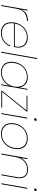

<svg xmlns="http://www.w3.org/2000/svg" viewBox="1572 -2352 787 3971"><g transform="rotate(90 1965.5 -366.5)"><path d="M177 -409Q234 -552 415 -552L411 -530H402Q317 -530 249 -480.5Q181 -431 162 -321L105 0H85L180 -540H200Z M660 -11Q751 -11 821 -57Q891 -103 918 -183H938Q909 -98 834.5 -45.5Q760 7 657 7Q582 7 528.5 -26Q475 -59 457.5 -109Q440 -159 440 -205Q440 -236 446 -270Q461 -355 505.5 -418Q550 -481 615 -514Q680 -547 755 -547Q834 -547 884 -513.5Q934 -480 949.5 -436Q965 -392 965 -355Q965 -335 962 -315Q955 -279 951 -261H464Q459 -230 459 -204Q459 -157 478.5 -111.5Q498 -66 547 -38.5Q596 -11 660 -11ZM751 -529Q687 -529 628.5 -501.5Q570 -474 526.5 -418Q483 -362 467 -279H937Q947 -319 947 -353Q947 -389 930.5 -431.5Q914 -474 864 -501.5Q814 -529 751 -529Z M1201 -740 1071 0H1051L1181 -740Z M1264 -270Q1279 -355 1323 -417.5Q1367 -480 1433 -513.5Q1499 -547 1576 -547Q1669 -547 1724.5 -498.5Q1780 -450 1789 -375L1818 -540H1837L1742 0H1723L1752 -165Q1717 -90 1644 -41.5Q1571 7 1478 7Q1401 7 1347 -26.5Q1293 -60 1275.5 -110Q1258 -160 1258 -205Q1258 -236 1264 -270ZM1771 -270Q1776 -299 1776 -326Q1776 -369 1759 -416.5Q1742 -464 1692 -496.5Q1642 -529 1572 -529Q1498 -529 1438 -498Q1378 -467 1338 -408.5Q1298 -350 1284 -270Q1278 -237 1278 -207Q1278 -166 1293.5 -119.5Q1309 -73 1358 -42Q1407 -11 1481 -11Q1551 -11 1612 -43.5Q1673 -76 1715 -134.5Q1757 -193 1771 -270Z M1881 -18H2207L2204 0H1857L1860 -18L2264 -522H1959L1962 -540H2289L2286 -522Z M2449 -678Q2438 -678 2432.5 -684.5Q2427 -691 2427 -700Q2427 -702 2427 -705Q2429 -717 2438 -724.5Q2447 -732 2458 -732Q2469 -732 2474.5 -725.5Q2480 -719 2480 -711Q2480 -708 2479 -705Q2477 -693 2468.5 -685.5Q2460 -678 2449 -678ZM2434 -540 2339 0H2319L2414 -540Z M2747 7Q2672 7 2618 -26.5Q2564 -60 2545 -110.5Q2526 -161 2526 -207Q2526 -237 2532 -270Q2547 -355 2592.5 -417.5Q2638 -480 2704 -513.5Q2770 -547 2845 -547Q2920 -547 2974 -513.5Q3028 -480 3046.5 -430Q3065 -380 3065 -334Q3065 -304 3059 -270Q3044 -185 2999 -122.5Q2954 -60 2888 -26.5Q2822 7 2747 7ZM2750 -11Q2815 -11 2875 -39.5Q2935 -68 2979 -126Q3023 -184 3039 -270Q3045 -303 3045 -332Q3045 -378 3025.5 -425Q3006 -472 2956 -500.5Q2906 -529 2841 -529Q2776 -529 2715.5 -500.5Q2655 -472 2611 -413.5Q2567 -355 2552 -270Q2546 -237 2546 -208Q2546 -162 2565 -115Q2584 -68 2634.5 -39.5Q2685 -11 2750 -11Z M3485 -552Q3580 -552 3623.5 -501.5Q3667 -451 3667 -379Q3667 -350 3661 -315L3605 0H3586L3642 -317Q3648 -349 3648 -377Q3648 -440 3611 -487Q3574 -534 3482 -534Q3386 -534 3317 -471.5Q3248 -409 3227 -287L3176 0H3156L3251 -540H3271L3246 -398Q3278 -473 3342 -512.5Q3406 -552 3485 -552Z M3900 -678Q3889 -678 3883.5 -684.5Q3878 -691 3878 -700Q3878 -702 3878 -705Q3880 -717 3889 -724.5Q3898 -732 3909 -732Q3920 -732 3925.5 -725.5Q3931 -719 3931 -711Q3931 -708 3930 -705Q3928 -693 3919.5 -685.5Q3911 -678 3900 -678ZM3885 -540 3790 0H3770L3865 -540Z"/></g></svg>

Font: Fz Poppins Thin
Style: Italic
Weight: 100
Italic angle: -10°
Designer: Ninad Kale (Devanagari), Jonny Pinhorn (Latin)
Foundry: Indian Type Foundry
Version: Vit hóa bi Vntype.Com & FontZin.Com